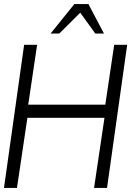

<svg xmlns="http://www.w3.org/2000/svg" viewBox="-30 -919 674 939"><path d="M528.5 -700H592L493.5 0H430L481 -343H104L53 0H-10.5L88 -700H151.5L108 -407H485ZM402.5 -899 478.5 -755H436L362.5 -857L260 -755H217.5L333.5 -899Z"/></svg>

Font: Urbanist Light
Style: Italic
Weight: 300
Italic angle: -8°
Designer: Corey Hu
Foundry: Corey Hu
Version: Version 1.330; ttfautohint (v1.8.4.7-5d5b)